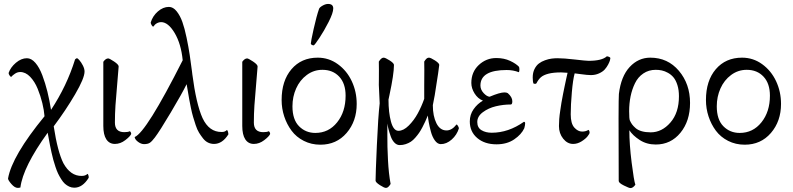

<svg xmlns="http://www.w3.org/2000/svg" viewBox="-20 -731 4043 979"><path d="M21 179.2Q41 64 207 -138.2Q204.6 -168.9 195.8 -205.3Q187 -241.7 172.1 -278.3Q157.2 -314.9 133.8 -339.4Q110.4 -363.8 83 -363.8Q68.8 -363.8 55.9 -355Q43 -346.2 37.1 -338.9Q33.7 -338.9 28.8 -346.2Q23.9 -353.5 23.9 -358.9Q33.7 -387.7 61 -410.9Q88.4 -434.1 117.2 -434.1Q140.1 -434.1 160.4 -410.6Q180.7 -387.2 195.8 -347.2Q210.9 -307.1 221.7 -263.7Q232.4 -220.2 240.2 -170.9Q320.8 -293 362.8 -428.2Q368.7 -434.1 373 -434.1Q376 -434.1 385 -423.8Q394 -413.6 402.6 -397Q411.1 -380.4 411.1 -366.2Q411.1 -332.5 363 -250.2Q314.9 -168 253.9 -86.9Q273.9 43 303.2 101.1Q339.4 167 397 166Q415.5 166 425.8 155.8Q428.7 155.8 430.9 163.3Q433.1 170.9 432.1 175.8Q400.9 226.1 358.9 226.1Q345.2 226.1 333 220.5Q320.8 214.8 311 206.1Q301.3 197.3 292 182.4Q282.7 167.5 276.1 153.8Q269.5 140.1 262.7 119.4Q255.9 98.6 251.7 83.5Q247.6 68.4 242.4 45.4Q237.3 22.5 234.9 9.5Q232.4 -3.4 228.5 -24.9Q224.6 -46.4 223.1 -54.2Q97.2 120.1 84 225.1Q76.2 227.1 70.8 227.1Q55.2 227.1 38.1 207.3Q21 187.5 21 179.2Z M506.8 -88.9V-416Q519 -433.1 531.7 -433.1Q538.1 -433.1 561.5 -417.5Q585 -401.9 585 -392.1Q582.5 -354.5 577.1 -295.9Q571.8 -237.3 568.8 -194.1Q565.9 -150.9 565.9 -106Q565.9 -57.1 613.8 -57.1Q633.3 -57.1 642.1 -62Q648.9 -56.6 648.9 -47.9Q644 -35.6 618.9 -16.4Q593.8 2.9 565.9 2.9Q537.6 2.9 522.2 -20.5Q506.8 -43.9 506.8 -88.9Z M666.5 -32.2Q725.6 -55.7 911.6 -423.8Q903.3 -507.8 870.4 -563Q837.4 -618.2 801.3 -618.2Q791 -618.2 782.5 -613.8Q773.9 -609.4 770.3 -605.5Q766.6 -601.6 761.7 -595.2Q757.8 -595.2 753.2 -602.8Q748.5 -610.4 748.5 -616.2Q758.3 -649.4 784.9 -672.6Q811.5 -695.8 841.3 -695.8Q862.8 -695.8 880.6 -673.6Q898.4 -651.4 909.9 -619.1Q921.4 -586.9 931.4 -538.8Q941.4 -490.7 947.3 -451.2Q953.1 -411.6 959.5 -362.8Q959.5 -360.8 959.7 -359.9Q960 -358.9 960.2 -357.2Q960.4 -355.5 960.4 -354Q980.5 -199.7 1012.7 -128.9Q1046.4 -57.1 1110.4 -58.1Q1110.8 -58.1 1111.3 -58.1Q1111.8 -58.1 1112.3 -58.1Q1127 -58.1 1136.7 -67.9Q1139.6 -67.9 1142.1 -60.1Q1144.5 -52.2 1144.5 -45.9Q1113.8 2.9 1071.3 2.9Q1055.2 2.9 1041 -3.9Q1026.9 -10.7 1015.6 -24.9Q1004.4 -39.1 994.9 -54.4Q985.4 -69.8 977.8 -93Q970.2 -116.2 964.6 -135Q959 -153.8 953.4 -180.9Q947.8 -208 944.8 -224.6Q941.9 -241.2 937.7 -266.6Q933.6 -292 931.6 -301.8Q908.2 -253.9 850.8 -157.5Q793.5 -61 769.5 -29.8Q754.4 -9.8 743.9 -2.9Q733.4 3.9 714.4 3.9Q699.7 3.9 684.1 -7.6Q668.5 -19 666.5 -32.2Z M1215.3 -88.9V-416Q1227.5 -433.1 1240.2 -433.1Q1246.6 -433.1 1270 -417.5Q1293.5 -401.9 1293.5 -392.1Q1291 -354.5 1285.6 -295.9Q1280.3 -237.3 1277.3 -194.1Q1274.4 -150.9 1274.4 -106Q1274.4 -57.1 1322.3 -57.1Q1341.8 -57.1 1350.6 -62Q1357.4 -56.6 1357.4 -47.9Q1352.5 -35.6 1327.4 -16.4Q1302.2 2.9 1274.4 2.9Q1246.1 2.9 1230.7 -20.5Q1215.3 -43.9 1215.3 -88.9Z M1564.9 -508.8Q1564.9 -518.6 1579.3 -583.5Q1593.8 -648.4 1606.9 -686Q1609.9 -693.8 1625 -702.4Q1640.1 -710.9 1652.8 -710.9Q1679.2 -710.9 1679.2 -688Q1679.2 -665.5 1655.8 -619.4Q1632.3 -573.2 1608.6 -537.6Q1585 -502 1580.1 -500H1577.1Q1573.7 -500 1569.3 -502.7Q1564.9 -505.4 1564.9 -508.8ZM1416 -221.2Q1416 -319.3 1466.3 -378.2Q1516.6 -437 1600.1 -437Q1656.7 -437 1702.6 -403.8Q1748.5 -370.6 1773.7 -316.9Q1798.8 -263.2 1798.8 -201.2Q1798.8 -112.8 1747.3 -53Q1695.8 6.8 1613.8 6.8Q1567.4 6.8 1529.1 -12.7Q1490.7 -32.2 1466.6 -64.7Q1442.4 -97.2 1429.2 -137.5Q1416 -177.7 1416 -221.2ZM1471.2 -189Q1471.2 -121.1 1504.9 -87.2Q1538.6 -53.2 1587.9 -53.2Q1655.8 -53.2 1699 -107.2Q1742.2 -161.1 1742.2 -243.2Q1742.2 -305.2 1709.7 -340.1Q1677.2 -375 1624 -375Q1579.6 -375 1544.2 -348.6Q1508.8 -322.3 1490 -280Q1471.2 -237.8 1471.2 -189Z M1895 189.9Q1895 157.7 1901.6 10Q1908.2 -137.7 1916 -204.1Q1916 -216.3 1913.8 -251.5Q1911.6 -286.6 1911.6 -297.9Q1911.6 -299.3 1911.9 -324Q1912.1 -348.6 1912.1 -374.3Q1912.1 -399.9 1911.6 -417Q1924.3 -437 1936 -437Q1944.8 -437 1966.8 -422.9Q1988.8 -408.7 1988.8 -399.9Q1988.8 -353 1965.8 -246.1L1960.9 -223.1Q1960.9 -157.2 1973.6 -110.6Q1986.3 -64 2011.7 -64Q2037.1 -64 2064 -90.6Q2090.8 -117.2 2110.1 -152.6Q2129.4 -188 2143.1 -227.1V-297.9Q2143.1 -299.3 2143.3 -324Q2143.6 -348.6 2143.6 -374.3Q2143.6 -399.9 2143.1 -417Q2153.3 -433.6 2161.6 -436Q2164.1 -437 2167 -437Q2175.8 -437 2197.8 -422.9Q2219.7 -408.7 2219.7 -399.9Q2219.7 -390.1 2196.8 -246.1L2187 -194.8Q2187 -139.2 2205.3 -102.5Q2223.6 -65.9 2256.8 -65.9Q2284.2 -65.9 2307.6 -96.2Q2311 -96.2 2315.4 -88.6Q2319.8 -81.1 2319.8 -76.2Q2309.6 -43 2283.2 -19.5Q2256.8 3.9 2227.1 3.9Q2210.4 3.4 2197.3 -14.9Q2184.1 -33.2 2177 -60.1Q2169.9 -86.9 2166.3 -107.2Q2162.6 -127.4 2161.6 -142.1Q2153.8 -123.5 2148.4 -111.6Q2143.1 -99.6 2133.8 -82Q2124.5 -64.5 2116.7 -53.2Q2108.9 -42 2097.7 -29.1Q2086.4 -16.1 2075 -8.5Q2063.5 -1 2048.8 3.9Q2034.2 8.8 2018.1 8.8Q2003.4 8.8 1991.5 -3.4Q1979.5 -15.6 1972.4 -35.6Q1965.3 -55.7 1961.4 -70.6Q1957.5 -85.4 1955.1 -101.1Q1955.6 -97.7 1955.1 -41.3Q1954.6 15.1 1958.3 85Q1961.9 154.8 1971.7 207Q1961.4 223.6 1953.1 226.1Q1950.7 227.1 1947.8 227.1Q1939 227.1 1917 212.9Q1895 198.7 1895 189.9Z M2375.5 -111.8Q2375.5 -146.5 2394.8 -174.1Q2414.1 -201.7 2442.4 -217.8Q2416.5 -228 2399.9 -254.4Q2383.3 -280.8 2383.3 -308.1Q2383.3 -363.8 2421.1 -399.4Q2459 -435.1 2510.7 -435.1Q2549.8 -435.1 2580.8 -420.7Q2611.8 -406.2 2626.5 -390.1Q2628.4 -384.8 2628.4 -375.5Q2628.4 -366.2 2625.5 -362.8Q2596.7 -374 2563.5 -374Q2429.7 -374 2429.7 -294.9Q2429.7 -273.9 2446 -256.3Q2462.4 -238.8 2476.6 -237.8Q2528.8 -259.8 2551.8 -259.8Q2563.5 -259.8 2569.3 -255.9Q2592.3 -235.8 2592.3 -214.8Q2592.3 -198.2 2584.5 -198.2Q2546.4 -198.2 2508.5 -189.2Q2470.7 -180.2 2442.1 -158.9Q2413.6 -137.7 2413.6 -108.9Q2413.6 -80.1 2435.1 -67.1Q2456.5 -54.2 2487.3 -54.2Q2572.3 -54.2 2651.4 -109.9Q2657.7 -109.9 2657.7 -102.1Q2657.7 -92.8 2653.3 -77.1Q2638.7 -45.4 2601.8 -20.3Q2564.9 4.9 2511.7 4.9Q2451.2 4.9 2413.3 -27.3Q2375.5 -59.6 2375.5 -111.8Z M2696.3 -335.9Q2696.3 -360.4 2705.3 -378.7Q2714.4 -397 2727.8 -407.2Q2741.2 -417.5 2759.3 -423.8Q2777.3 -430.2 2792.2 -432.1Q2807.1 -434.1 2822.3 -434.1Q2855 -434.1 2911.6 -427.5Q2968.3 -420.9 2981.4 -420.9Q3049.3 -420.9 3074.2 -443.8Q3078.6 -443.8 3085.2 -441.2Q3091.8 -438.5 3092.3 -435.1Q3092.3 -431.6 3090.1 -423.3Q3087.9 -415 3080.8 -401.6Q3073.7 -388.2 3063.5 -376.7Q3053.2 -365.2 3034.4 -356.7Q3015.6 -348.1 2992.2 -348.1Q2982.4 -348.1 2970.7 -349.4Q2959 -350.6 2940.7 -353Q2922.4 -355.5 2910.2 -356.9Q2901.4 -325.2 2895.8 -260.5Q2890.1 -195.8 2890.1 -147.9Q2890.1 -101.1 2908.4 -80.6Q2926.8 -60.1 2948.2 -60.1Q2967.3 -60.1 2980.5 -68.8Q2986.3 -64.5 2986.3 -54.2Q2986.3 -49.3 2976.1 -36.1Q2965.8 -22.9 2945.1 -10Q2924.3 2.9 2902.3 2.9Q2873 2.9 2851.6 -23.9Q2830.1 -50.8 2830.1 -87.9Q2830.1 -104.5 2831.5 -124Q2833 -143.6 2836.7 -167.2Q2840.3 -190.9 2842.8 -207.5Q2845.2 -224.1 2851.1 -252.2Q2856.9 -280.3 2858.9 -290.5Q2860.8 -300.8 2867.2 -329.6Q2873.5 -358.4 2874 -359.9Q2849.6 -361.8 2841.3 -361.8Q2801.8 -361.8 2776.4 -355.2Q2751 -348.6 2737.8 -336.9Q2724.6 -325.2 2715.3 -306.2Q2710.4 -301.3 2700.2 -305.2Q2696.3 -314.9 2696.3 -335.9Z M3134.8 191.9Q3132.8 -225.1 3135.7 -252Q3146.5 -341.8 3190.7 -389.4Q3234.9 -437 3295.9 -437Q3384.8 -437 3441.7 -369.9Q3498.5 -302.7 3498.5 -206.1Q3498.5 -113.8 3449.5 -54Q3400.4 5.9 3323.7 5.9Q3277.3 5.9 3241.9 -17.1Q3206.5 -40 3189 -66.9Q3189 4.9 3200.7 97.9Q3212.4 190.9 3219.7 210.9Q3207.5 228 3194.8 228Q3187.5 228 3161.1 214.8Q3134.8 201.7 3134.8 191.9ZM3188 -164.1Q3188 -124 3191.9 -116.2Q3197.3 -104.5 3203.4 -96.2Q3209.5 -87.9 3221.2 -77.6Q3232.9 -67.4 3252.4 -61.8Q3272 -56.2 3297.9 -56.2Q3355 -56.2 3398.4 -106.2Q3441.9 -156.2 3441.9 -240.2Q3441.9 -272.5 3434.1 -297.1Q3426.3 -321.8 3414.3 -336.2Q3402.3 -350.6 3386 -359.6Q3369.6 -368.7 3354.7 -371.8Q3339.8 -375 3323.7 -375Q3287.6 -375 3260.3 -356.4Q3232.9 -337.9 3217.8 -306.6Q3202.6 -275.4 3195.3 -239.5Q3188 -203.6 3188 -164.1Z M3579.6 -221.2Q3579.6 -319.3 3629.9 -378.2Q3680.2 -437 3763.7 -437Q3820.3 -437 3866.2 -403.8Q3912.1 -370.6 3937.3 -316.9Q3962.4 -263.2 3962.4 -201.2Q3962.4 -112.8 3910.9 -53Q3859.4 6.8 3777.3 6.8Q3731 6.8 3692.6 -12.7Q3654.3 -32.2 3630.1 -64.7Q3606 -97.2 3592.8 -137.5Q3579.6 -177.7 3579.6 -221.2ZM3634.8 -189Q3634.8 -121.1 3668.5 -87.2Q3702.1 -53.2 3751.5 -53.2Q3819.3 -53.2 3862.5 -107.2Q3905.8 -161.1 3905.8 -243.2Q3905.8 -305.2 3873.3 -340.1Q3840.8 -375 3787.6 -375Q3743.2 -375 3707.8 -348.6Q3672.4 -322.3 3653.6 -280Q3634.8 -237.8 3634.8 -189Z"/></svg>

Font: Crimson
Style: Roman
Weight: 400
Version: Version 0.8